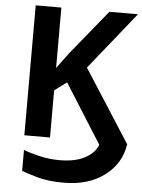

<svg xmlns="http://www.w3.org/2000/svg" viewBox="-62 -762 780 1051"><g transform="rotate(5 328.0 -237.0)"><path d="M327 240Q464 240 552.5 173Q641 106 656 0L400 -399L653 -714H496L294 -466Q278 -445 263 -424Q248 -403 232 -382V-714H91V0H232V-259L299 -309L504 16Q488 61 434 90Q380 119 295 119Q238 119 184.5 106.5Q131 94 96 80V195Q122 206 183 223Q244 240 327 240Z"/></g></svg>

Font: Noto Sans UI
Style: Bold
Weight: 700
Designer: Monotype Design Team
Foundry: Monotype Imaging Inc.
Version: Version 1.901